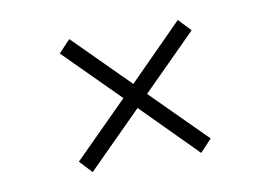

<svg xmlns="http://www.w3.org/2000/svg" viewBox="-48 -586 664 472"><g transform="rotate(-10 284.5 -350.0)"><path d="M255 -350 120 -485 149 -516 285 -380 420 -516 449 -485 314 -350 449 -215 420 -184 285 -320 149 -184 120 -215Z"/></g></svg>

Font: Goldbeck Next Light
Style: Regular
Weight: 300
Designer: Julieta Ulanovsky
Foundry: Julieta Ulanovsky
Version: Version 7.200